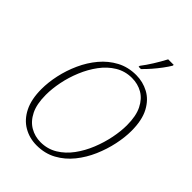

<svg xmlns="http://www.w3.org/2000/svg" viewBox="-268 -1048 1175 1175"><g transform="rotate(45 320.0 -460.0)"><path d="M276 11Q214 11 163 -18.5Q112 -48 82.5 -107Q53 -166 53 -254Q53 -312 67 -376.5Q81 -441 109 -503Q137 -565 179 -615Q221 -665 277 -695Q333 -725 403 -725Q461 -725 511.5 -698Q562 -671 593 -613Q624 -555 624 -462Q624 -407 610.5 -343Q597 -279 570 -216.5Q543 -154 501.5 -102.5Q460 -51 403.5 -20Q347 11 276 11ZM279 -20Q339 -20 387.5 -49.5Q436 -79 472 -128Q508 -177 532 -236.5Q556 -296 568 -356Q580 -416 580 -467Q580 -547 555 -597Q530 -647 489 -670.5Q448 -694 397 -694Q338 -694 290 -665Q242 -636 206 -587.5Q170 -539 145.5 -480Q121 -421 109 -361Q97 -301 97 -248Q97 -168 122 -118Q147 -68 188.5 -44Q230 -20 279 -20ZM377 -771 378 -780Q402 -811 427 -851Q452 -891 473 -931H521L520 -923Q507 -901 486.5 -873.5Q466 -846 442.5 -819Q419 -792 397 -771Z"/></g></svg>

Font: Noto Serif SemiCondensed ExtraLight
Style: Italic
Weight: 200
Width: 4
Italic angle: -12°
Designer: Monotype Design Team
Foundry: Monotype Imaging Inc.
Version: Version 2.013